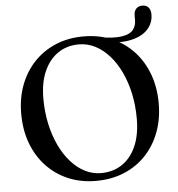

<svg xmlns="http://www.w3.org/2000/svg" viewBox="-58 -898 897 969"><g transform="rotate(-5 391.0 -413.5)"><path d="M741 -796.5Q741 -750.5 709 -718Q677 -685.5 616.2 -674.8Q555.5 -664 468 -682Q460.5 -683.5 456.8 -685.8Q453 -688 453 -694Q453 -699.5 457.5 -702.5Q462 -705.5 470 -704Q542 -692.5 582.5 -698.8Q623 -705 639.5 -725.2Q656 -745.5 656 -775.5V-798Q656 -820 667.5 -832.2Q679 -844.5 699 -844.5Q719 -844.5 730 -831.8Q741 -819 741 -796.5ZM389.5 -715.5Q468 -715.5 532 -688.2Q596 -661 642.2 -611.5Q688.5 -562 713.5 -494.5Q738.5 -427 738.5 -346.5Q738.5 -267 713.5 -200.5Q688.5 -134 642.2 -85.2Q596 -36.5 532 -10Q468 16.5 390 16.5Q312.5 16.5 248.8 -10.8Q185 -38 138.8 -87.5Q92.5 -137 67.5 -204.5Q42.5 -272 42.5 -353.5Q42.5 -433 67.5 -499Q92.5 -565 138.5 -613.5Q184.5 -662 248.2 -688.8Q312 -715.5 389.5 -715.5ZM621.5 -279.5Q621.5 -346.5 608.5 -406.5Q595.5 -466.5 572 -516Q548.5 -565.5 516 -601.8Q483.5 -638 444.8 -657.8Q406 -677.5 362.5 -677.5Q302.5 -677.5 257 -646.8Q211.5 -616 186 -558.5Q160.5 -501 160.5 -420Q160.5 -353 173.5 -292.8Q186.5 -232.5 210 -182.8Q233.5 -133 265.8 -96.5Q298 -60 336.8 -40.2Q375.5 -20.5 418.5 -20.5Q479.5 -20.5 525.2 -51.2Q571 -82 596.2 -139.8Q621.5 -197.5 621.5 -279.5Z"/></g></svg>

Font: Fraunces 48pt
Style: Regular
Weight: 400
Version: Version 1.000;[b76b70a41]